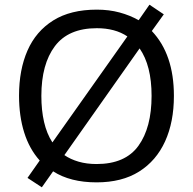

<svg xmlns="http://www.w3.org/2000/svg" viewBox="-20 -766 821 817"><path d="M720 -358Q720 -247 682.5 -164.5Q645 -82 572 -36Q499 10 391 10Q279 10 206 -37L158 31L97 -9L149 -83Q105 -132 83 -202Q61 -272 61 -359Q61 -469 97 -551Q133 -633 206.5 -679Q280 -725 392 -725Q444 -725 488.5 -713Q533 -701 570 -680L616 -746L677 -705L626 -634Q720 -535 720 -358ZM156 -358Q156 -297 167.5 -247Q179 -197 203 -160L522 -611Q470 -646 392 -646Q271 -646 213.5 -569.5Q156 -493 156 -358ZM625 -358Q625 -487 574 -560L254 -106Q280 -88 314.5 -78Q349 -68 391 -68Q513 -68 569 -145.5Q625 -223 625 -358Z"/></svg>

Font: Noto Sans Sharada
Style: Regular
Weight: 400
Designer: Monotype Design Team
Foundry: Monotype Imaging Inc.
Version: Version 2.006; ttfautohint (v1.8.4.7-5d5b)